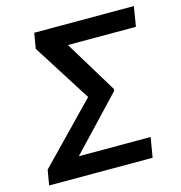

<svg xmlns="http://www.w3.org/2000/svg" viewBox="-106 -812 857 908"><g transform="rotate(-15 322.5 -358.0)"><path d="M546.5 -97.3H195L436.4 -352.6L437.5 -361.5L281.2 -618.6H614.3L630 -715.9H142.4L129.6 -640.6L310 -356.5L36.2 -74.2L23.4 0H530.2Z"/></g></svg>

Font: Margiela Sans Medium
Style: Italic
Weight: 500
Italic angle: -9.39999°
Designer: Stefan Endress, Andreas Faust
Version: Version 1.100;FEAKit 1.0